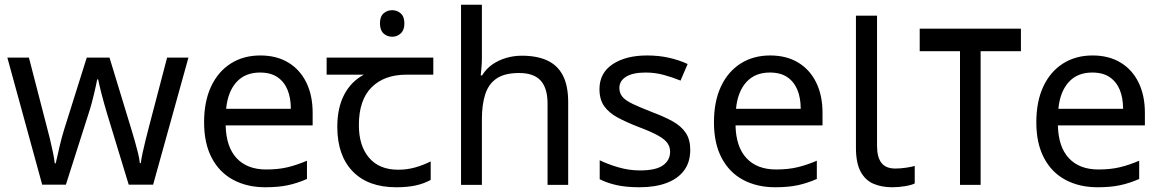

<svg xmlns="http://www.w3.org/2000/svg" viewBox="-20 -780 4901 810"><path d="M431 -303Q425 -324 419 -344.5Q413 -365 408.5 -383.5Q404 -402 400 -418Q396 -434 394 -445H390Q388 -434 384.5 -418Q381 -402 376.5 -383Q372 -364 366.5 -343.5Q361 -323 354 -302L258 -1H158L11 -537H102L176 -251Q184 -222 191 -192.5Q198 -163 203.5 -136.5Q209 -110 211 -91H215Q218 -103 222 -121Q226 -139 230.5 -159Q235 -179 240.5 -199Q246 -219 251 -235L346 -537H442L534 -235Q541 -212 548.5 -186Q556 -160 562 -135.5Q568 -111 570 -92H574Q576 -109 581.5 -134.5Q587 -160 594.5 -190.5Q602 -221 610 -251L685 -537H775L626 -1H523Z M1078 -546Q1147 -546 1196.5 -516Q1246 -486 1272.5 -431.5Q1299 -377 1299 -304V-251H932Q934 -160 978.5 -112.5Q1023 -65 1103 -65Q1154 -65 1193.5 -74.5Q1233 -84 1275 -102V-25Q1234 -7 1194 1.5Q1154 10 1099 10Q1023 10 964.5 -21Q906 -52 873.5 -113.5Q841 -175 841 -264Q841 -352 870.5 -415Q900 -478 953.5 -512Q1007 -546 1078 -546ZM1077 -474Q1014 -474 977.5 -433.5Q941 -393 934 -321H1207Q1207 -367 1193 -401Q1179 -435 1150.5 -454.5Q1122 -474 1077 -474Z M1635 -737Q1655 -737 1670.5 -723.5Q1686 -710 1686 -681Q1686 -653 1670.5 -639Q1655 -625 1635 -625Q1613 -625 1598 -639Q1583 -653 1583 -681Q1583 -710 1598 -723.5Q1613 -737 1635 -737ZM1651 10Q1533 10 1468 -57Q1403 -124 1403 -245Q1403 -325 1432 -380.5Q1461 -436 1515 -465H1358V-537H1808V-465H1695Q1601 -465 1547.5 -411.5Q1494 -358 1494 -252Q1494 -165 1537 -114.5Q1580 -64 1660 -64Q1697 -64 1731 -73.5Q1765 -83 1797 -99V-21Q1768 -5 1733 2.5Q1698 10 1651 10Z M2013 -537Q2013 -518 2011.5 -498Q2010 -478 2008 -462H2014Q2031 -490 2057 -508Q2083 -526 2115 -535.5Q2147 -545 2181 -545Q2246 -545 2289.5 -524.5Q2333 -504 2355 -461Q2377 -418 2377 -349V0H2290V-343Q2290 -408 2261 -440Q2232 -472 2170 -472Q2110 -472 2076 -449.5Q2042 -427 2027.5 -383.5Q2013 -340 2013 -277V0H1925V-760H2013Z M2892 -148Q2892 -96 2866 -61Q2840 -26 2792 -8Q2744 10 2678 10Q2622 10 2581.5 1Q2541 -8 2510 -24V-104Q2542 -88 2587.5 -74.5Q2633 -61 2680 -61Q2747 -61 2777 -82.5Q2807 -104 2807 -140Q2807 -160 2796 -176Q2785 -192 2756.5 -208Q2728 -224 2675 -244Q2623 -264 2586 -284Q2549 -304 2529 -332Q2509 -360 2509 -404Q2509 -472 2564.5 -509Q2620 -546 2710 -546Q2759 -546 2801.5 -536.5Q2844 -527 2881 -510L2851 -440Q2817 -454 2780 -464Q2743 -474 2704 -474Q2650 -474 2621.5 -456.5Q2593 -439 2593 -409Q2593 -387 2606 -371.5Q2619 -356 2649.5 -341.5Q2680 -327 2731 -307Q2782 -288 2818 -268Q2854 -248 2873 -219.5Q2892 -191 2892 -148Z M3229 -546Q3298 -546 3347.5 -516Q3397 -486 3423.5 -431.5Q3450 -377 3450 -304V-251H3083Q3085 -160 3129.5 -112.5Q3174 -65 3254 -65Q3305 -65 3344.5 -74.5Q3384 -84 3426 -102V-25Q3385 -7 3345 1.5Q3305 10 3250 10Q3174 10 3115.5 -21Q3057 -52 3024.5 -113.5Q2992 -175 2992 -264Q2992 -352 3021.5 -415Q3051 -478 3104.5 -512Q3158 -546 3229 -546ZM3228 -474Q3165 -474 3128.5 -433.5Q3092 -393 3085 -321H3358Q3358 -367 3344 -401Q3330 -435 3301.5 -454.5Q3273 -474 3228 -474Z M3744 10Q3700 10 3665.5 -4.5Q3631 -19 3611 -55.5Q3591 -92 3591 -157V-714H3680V-165Q3680 -117 3698.5 -93Q3717 -69 3757 -69Q3779 -69 3802.5 -72.5Q3826 -76 3839 -80V-6Q3825 1 3797.5 5.5Q3770 10 3744 10Z M4287 -659V-564H4117V0H4030V-564H3860V-659Z M4589 -546Q4658 -546 4707.5 -516Q4757 -486 4783.5 -431.5Q4810 -377 4810 -304V-251H4443Q4445 -160 4489.5 -112.5Q4534 -65 4614 -65Q4665 -65 4704.5 -74.5Q4744 -84 4786 -102V-25Q4745 -7 4705 1.5Q4665 10 4610 10Q4534 10 4475.5 -21Q4417 -52 4384.5 -113.5Q4352 -175 4352 -264Q4352 -352 4381.5 -415Q4411 -478 4464.5 -512Q4518 -546 4589 -546ZM4588 -474Q4525 -474 4488.5 -433.5Q4452 -393 4445 -321H4718Q4718 -367 4704 -401Q4690 -435 4661.5 -454.5Q4633 -474 4588 -474Z"/></svg>

Font: uoriya05
Style: Book
Weight: 400
Designer: Jelle Bosma - Monotype Design Team
Foundry: Monotype Imaging Inc.
Version: Version 2.003